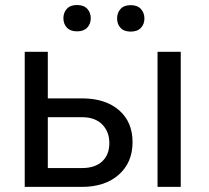

<svg xmlns="http://www.w3.org/2000/svg" viewBox="-20 -731 816 751"><path d="M167 -346.2H304.2Q394 -345.2 446.3 -299.3Q498.5 -253.4 498.5 -174.8Q498.5 -95.7 444.8 -47.9Q391.1 0 300.3 0H76.7V-528.3H167ZM167 -272.5V-73.7H301.3Q352.1 -73.7 379.9 -99.9Q407.7 -126 407.7 -171.4Q407.7 -215.3 380.6 -243.4Q353.5 -271.5 304.7 -272.5ZM687 0H596.2V-528.3H687ZM228 -659.7Q228 -681.6 241.5 -696.5Q254.9 -711.4 281.2 -711.4Q307.6 -711.4 321.3 -696.5Q335 -681.6 335 -659.7Q335 -637.7 321.3 -623Q307.6 -608.4 281.2 -608.4Q254.9 -608.4 241.5 -623Q228 -637.7 228 -659.7ZM438 -658.7Q438 -680.7 451.4 -695.8Q464.8 -710.9 491.2 -710.9Q517.6 -710.9 531.2 -695.8Q544.9 -680.7 544.9 -658.7Q544.9 -636.7 531.2 -622.1Q517.6 -607.4 491.2 -607.4Q464.8 -607.4 451.4 -622.1Q438 -636.7 438 -658.7Z"/></svg>

Font: RobotoInd
Style: Regular
Weight: 400
Designer: Google
Version: Version 2.001101; 2014